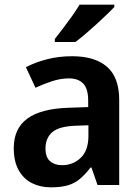

<svg xmlns="http://www.w3.org/2000/svg" viewBox="-20 -793 600 823"><path d="M289 -552Q387 -552 439 -506.5Q491 -461 491 -364V0H398L372 -75H368Q346 -46 323 -26.5Q300 -7 270.5 1.5Q241 10 198 10Q153 10 117 -8Q81 -26 60 -63.5Q39 -101 39 -158Q39 -242 97 -284.5Q155 -327 272 -331L358 -334V-361Q358 -413 336.5 -435Q315 -457 276 -457Q240 -457 203.5 -445Q167 -433 132 -417L91 -505Q131 -526 181.5 -539Q232 -552 289 -552ZM302 -254Q231 -251 203 -225.5Q175 -200 175 -157Q175 -119 194.5 -102Q214 -85 246 -85Q293 -85 326 -116.5Q359 -148 359 -210V-256ZM470 -763Q457 -749 436 -729Q415 -709 391 -687Q367 -665 344 -645.5Q321 -626 303 -613H215V-626Q230 -645 249.5 -670.5Q269 -696 288.5 -723.5Q308 -751 321 -773H470Z"/></svg>

Font: Noto Sans Display SemiBold
Style: Regular
Weight: 600
Designer: Monotype Design Team
Foundry: Monotype Imaging Inc.
Version: Version 2.003